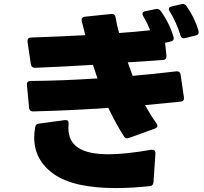

<svg xmlns="http://www.w3.org/2000/svg" viewBox="-20 -893 1040 977"><path d="M570 64Q356 64 255 -6.5Q154 -77 154 -194Q154 -216 159 -246Q162 -263 178 -264L311 -282H315Q329 -282 329 -267V-263Q328 -255 328 -241Q328 -174 378 -141Q428 -108 533 -108Q618 -108 750 -131H755Q771 -131 771 -113L761 35Q759 53 742 54Q652 64 570 64ZM626 -189Q617 -189 611 -199Q572 -259 531 -344Q344 -331 148 -326Q130 -326 128 -344L117 -461V-464Q117 -481 135 -481Q292 -482 476 -494L453 -563Q307 -554 158 -548Q140 -548 137 -566L120 -681V-685Q120 -702 138 -702Q281 -707 414 -714L396 -786Q395 -788 395 -792Q395 -806 412 -808L547 -822H550Q565 -822 568 -805Q574 -766 586 -725Q661 -730 744 -739Q728 -779 708 -812Q705 -818 705 -823Q705 -833 719 -836L773 -847L779 -848Q789 -848 798 -837Q843 -774 863 -705L864 -698Q864 -685 849 -682L820 -675L827 -609V-606Q827 -590 812 -588L755 -584Q675 -578 630 -576L655 -507Q759 -516 878 -530H881Q896 -530 899 -513L916 -397V-392Q916 -378 901 -376L718 -358Q747 -306 777 -264Q781 -259 781 -253Q781 -244 769 -239L636 -191Q631 -190 626 -189ZM915 -698Q903 -698 898 -713Q890 -742 875 -775.5Q860 -809 843 -836Q839 -841 839 -847Q839 -857 852 -860L904 -872Q906 -873 911 -873Q921 -873 929 -862Q970 -805 990 -737Q991 -734 991 -729Q991 -716 977 -713L921 -699Q919 -698 915 -698Z"/></svg>

Font: LINE Seed JP_TTF ExtraBold
Style: Regular
Weight: 800
Designer: LY Corporation & Fontrix & Fontworks
Version: Version 1.015